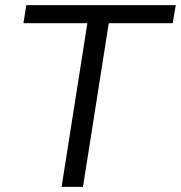

<svg xmlns="http://www.w3.org/2000/svg" viewBox="-20 -725 702 745"><path d="M219 0 319 -635H71L82 -705H662L650 -635H402L302 0Z"/></svg>

Font: Mulish
Style: Italic
Weight: 400
Italic angle: -9°
Designer: Vernon Adams
Foundry: Vernon Adams
Version: Version 3.603; ttfautohint (v1.8.3)